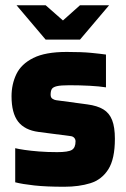

<svg xmlns="http://www.w3.org/2000/svg" viewBox="-20 -702 480 732"><path d="M173 -341Q173 -330 180 -325.5Q187 -321 194 -320L313 -304Q351 -299 374 -285Q397 -271 407.5 -244Q418 -217 418 -173Q418 -96 393 -56.5Q368 -17 324.5 -3.5Q281 10 225 10Q156 10 110.5 5Q65 0 38 -7V-137Q50 -134 73.5 -130.5Q97 -127 129 -124.5Q161 -122 198 -122Q240 -122 254 -130.5Q268 -139 268 -163Q268 -171 263 -176.5Q258 -182 250 -183L127 -199Q74 -206 49 -238.5Q24 -271 24 -335Q24 -381 42.5 -419.5Q61 -458 107 -481Q153 -504 234 -504Q292 -504 327.5 -500.5Q363 -497 384 -494V-369Q359 -373 322 -375Q285 -377 244 -377Q212 -377 197 -373.5Q182 -370 177.5 -362.5Q173 -355 173 -341ZM154 -682 220 -624 285 -682H396L285 -551H154L43 -682Z"/></svg>

Font: Blinker
Style: Regular
Weight: 400
Designer: Juergen Huber
Foundry: supertype
Version: 1.017